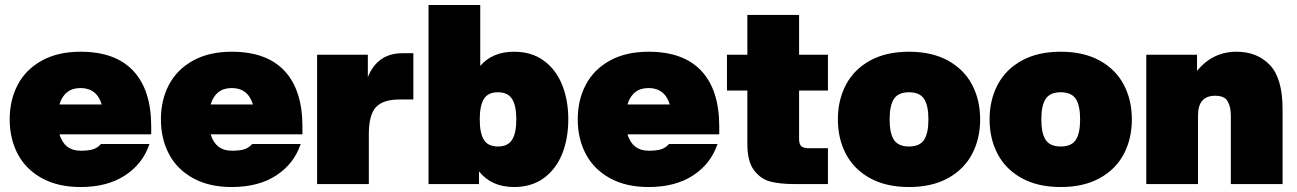

<svg xmlns="http://www.w3.org/2000/svg" viewBox="-20 -740 5215 772"><path d="M19 -260Q19 -338 51.5 -399.5Q84 -461 148.5 -496.5Q213 -532 304 -532Q444 -532 516 -455Q588 -378 588 -231V-200H219Q239 -134 304 -134Q337 -134 355 -140Q373 -146 386 -161H581Q554 -81 482.5 -34.5Q411 12 304 12Q213 12 148.5 -23.5Q84 -59 51.5 -120.5Q19 -182 19 -260ZM389 -320Q379 -353 357.5 -369.5Q336 -386 304 -386Q239 -386 219 -320Z M627 -260Q627 -338 659.5 -399.5Q692 -461 756.5 -496.5Q821 -532 912 -532Q1052 -532 1124 -455Q1196 -378 1196 -231V-200H827Q847 -134 912 -134Q945 -134 963 -140Q981 -146 994 -161H1189Q1162 -81 1090.5 -34.5Q1019 12 912 12Q821 12 756.5 -23.5Q692 -59 659.5 -120.5Q627 -182 627 -260ZM997 -320Q987 -353 965.5 -369.5Q944 -386 912 -386Q847 -386 827 -320Z M1255 -520H1459V-430Q1498 -526 1598 -526H1642V-340H1587Q1520 -340 1491.5 -309Q1463 -278 1463 -201V0H1255Z M1703 -720H1911V-475Q1960 -532 2047 -532Q2117 -532 2166 -496.5Q2215 -461 2240 -399.5Q2265 -338 2265 -260Q2265 -182 2240 -120.5Q2215 -59 2166 -23.5Q2117 12 2047 12Q1956 12 1906 -51V0H1703ZM1982 -151Q2022 -151 2039 -178Q2056 -205 2056 -260Q2056 -315 2039 -342Q2022 -369 1982 -369Q1942 -369 1925.5 -342Q1909 -315 1909 -260Q1909 -205 1925.5 -178Q1942 -151 1982 -151Z M2303 -260Q2303 -338 2335.5 -399.5Q2368 -461 2432.5 -496.5Q2497 -532 2588 -532Q2728 -532 2800 -455Q2872 -378 2872 -231V-200H2503Q2523 -134 2588 -134Q2621 -134 2639 -140Q2657 -146 2670 -161H2865Q2838 -81 2766.5 -34.5Q2695 12 2588 12Q2497 12 2432.5 -23.5Q2368 -59 2335.5 -120.5Q2303 -182 2303 -260ZM2673 -320Q2663 -353 2641.5 -369.5Q2620 -386 2588 -386Q2523 -386 2503 -320Z M3193 -680V-520H3309V-376H3193V-181Q3193 -161 3201.5 -152.5Q3210 -144 3234 -144H3309V0H3172Q3118 0 3079 -9.5Q3040 -19 3012.5 -54.5Q2985 -90 2985 -161V-376H2903V-520H2985V-680Z M3349 -260Q3349 -338 3381.5 -399.5Q3414 -461 3478.5 -496.5Q3543 -532 3635 -532Q3727 -532 3791.5 -496.5Q3856 -461 3888.5 -399.5Q3921 -338 3921 -260Q3921 -182 3888.5 -120.5Q3856 -59 3791.5 -23.5Q3727 12 3635 12Q3543 12 3478.5 -23.5Q3414 -59 3381.5 -120.5Q3349 -182 3349 -260ZM3635 -151Q3678 -151 3695.5 -177.5Q3713 -204 3713 -260Q3713 -316 3695.5 -342.5Q3678 -369 3635 -369Q3592 -369 3574.5 -342.5Q3557 -316 3557 -260Q3557 -204 3574.5 -177.5Q3592 -151 3635 -151Z M3959 -260Q3959 -338 3991.5 -399.5Q4024 -461 4088.5 -496.5Q4153 -532 4245 -532Q4337 -532 4401.5 -496.5Q4466 -461 4498.5 -399.5Q4531 -338 4531 -260Q4531 -182 4498.5 -120.5Q4466 -59 4401.5 -23.5Q4337 12 4245 12Q4153 12 4088.5 -23.5Q4024 -59 3991.5 -120.5Q3959 -182 3959 -260ZM4245 -151Q4288 -151 4305.5 -177.5Q4323 -204 4323 -260Q4323 -316 4305.5 -342.5Q4288 -369 4245 -369Q4202 -369 4184.5 -342.5Q4167 -316 4167 -260Q4167 -204 4184.5 -177.5Q4202 -151 4245 -151Z M4866 -355Q4797 -355 4797 -276V0H4589V-520H4793V-455Q4856 -532 4952 -532Q5035 -532 5086 -478.5Q5137 -425 5137 -301V0H4929V-274Q4929 -311 4916 -333Q4903 -355 4866 -355Z"/></svg>

Font: Aspekta 1000
Style: Regular
Weight: 1000
Designer: Ivo Dolenc
Version: Version 2.000